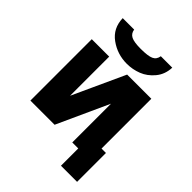

<svg xmlns="http://www.w3.org/2000/svg" viewBox="-226 -792 1044 1044"><g transform="rotate(45 296.0 -269.5)"><path d="M61 0V-472H195V-231V-171L333 -472H519V-89H553V133H429V0H383V-238V-298L247 0ZM99 -672H187Q191 -645 213 -634Q235 -623 286 -623Q342 -623 365 -633.5Q388 -644 392 -672H480Q478 -619 447 -581.5Q416 -544 375 -528Q334 -512 290 -512Q217 -512 159 -554Q101 -596 99 -672Z"/></g></svg>

Font: Coval
Style: Black
Weight: 1000
Foundry: Context Ltd
Version: Version 001.000